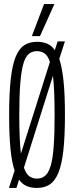

<svg xmlns="http://www.w3.org/2000/svg" viewBox="-20 -916 363 946"><path d="M61 10H24L52 -75Q38 -117 31.5 -183.5Q25 -250 25 -349Q25 -457 33 -527Q41 -597 57.5 -637Q74 -677 100 -693.5Q126 -710 162 -710Q190 -710 212 -701Q234 -692 250 -669L264 -712H300L272 -626Q286 -584 293 -517Q300 -450 300 -350Q300 -243 292 -173Q284 -103 267 -63Q250 -23 224 -6.5Q198 10 162 10Q134 10 112 1Q90 -8 74 -31ZM75 -349Q75 -226 83 -159L226 -611Q216 -641 200 -652.5Q184 -664 162 -664Q138 -664 121.5 -650Q105 -636 95 -601.5Q85 -567 80 -505.5Q75 -444 75 -349ZM162 -36Q186 -36 202.5 -50Q219 -64 229.5 -98.5Q240 -133 244.5 -194Q249 -255 249 -349Q249 -475 241 -543L98 -90Q108 -60 124 -48Q140 -36 162 -36ZM137 -738 197 -896H248L177 -738Z"/></svg>

Font: Georama Extra Condensed Light
Style: Regular
Weight: 300
Width: 2
Designer: Jean-Baptiste Levee
Foundry: Production Type
Version: Version 1.000